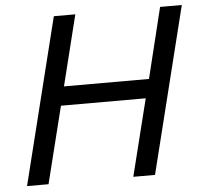

<svg xmlns="http://www.w3.org/2000/svg" viewBox="-51 -765 860 819"><g transform="rotate(-5 378.5 -356.0)"><path d="M487 0 569 -329H206L124 0H32L209 -712H301L226 -410H590L664 -712H757L580 0Z"/></g></svg>

Font: CST
Style: Italic
Weight: 400
Italic angle: -14°
Version: Version 1.00